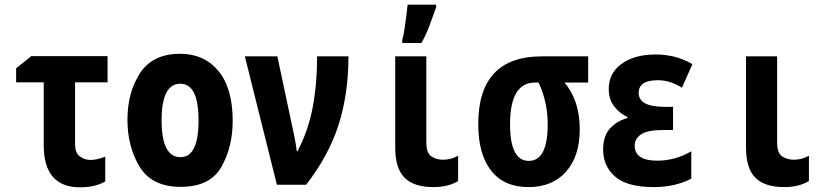

<svg xmlns="http://www.w3.org/2000/svg" viewBox="-20 -790 3540 821"><path d="M430 -14V-120Q393 -106 367 -106Q343 -106 322 -120.5Q301 -135 301 -175V-438H440V-550H114L49 -498V-438H167V-169Q167 11 323 11Q386 11 430 -14Z M975 -273Q975 -413 914 -486.5Q853 -560 750 -560Q633 -560 579 -477.5Q525 -395 525 -278Q525 -163 577 -77Q629 9 753 9Q878 9 926.5 -76Q975 -161 975 -273ZM671 -275Q671 -432 751 -432Q829 -432 829 -275Q829 -118 752 -118Q671 -118 671 -275Z M1289 0Q1386 -125 1428 -257Q1470 -389 1470 -549H1336Q1336 -433 1317.5 -333Q1299 -233 1252 -143H1249Q1247 -163 1242 -189Q1237 -215 1234 -229L1166 -549H1027L1164 0Z M1782 -606Q1803 -643 1817.5 -683Q1832 -723 1845 -759V-770H1723Q1722 -757 1718 -726.5Q1714 -696 1709.5 -665Q1705 -634 1700 -620V-606ZM1939 -16V-124Q1924 -116 1908.5 -111.5Q1893 -107 1874 -107Q1847 -107 1825 -121Q1803 -135 1803 -181V-549H1670V-159Q1670 -70 1710 -30Q1750 10 1833 10Q1897 10 1939 -16Z M2459 -237Q2459 -360 2394 -437H2495V-549H2297Q2025 -549 2025 -259Q2025 -131 2080 -60.5Q2135 10 2240 10Q2342 10 2400.5 -56Q2459 -122 2459 -237ZM2161 -259Q2161 -437 2268 -437H2283Q2322 -354 2322 -258Q2322 -102 2241 -102Q2161 -102 2161 -259Z M2936 -26V-143Q2867 -103 2791 -103Q2694 -103 2694 -167Q2694 -197 2721.5 -215.5Q2749 -234 2814 -234H2858V-333H2823Q2711 -333 2711 -393Q2711 -447 2793 -447Q2845 -447 2896 -415L2941 -516Q2899 -539 2861.5 -548Q2824 -557 2784 -557Q2693 -557 2638 -517Q2583 -477 2583 -410Q2583 -364 2607.5 -333.5Q2632 -303 2663 -290V-285Q2622 -275 2590.5 -243Q2559 -211 2559 -150Q2559 -80 2610 -35Q2661 10 2776 10Q2866 10 2936 -26Z M3439 -16V-124Q3424 -116 3408.5 -111.5Q3393 -107 3374 -107Q3347 -107 3325 -121Q3303 -135 3303 -181V-549H3170V-159Q3170 -70 3210 -30Q3250 10 3333 10Q3397 10 3439 -16Z"/></svg>

Font: Noto Sans Mono UI Condensed ExtraBold
Style: Regular
Weight: 800
Width: 3
Designer: Monotype Design team
Foundry: Monotype Imaging Inc.
Version: 1.000